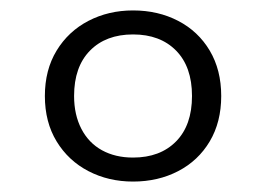

<svg xmlns="http://www.w3.org/2000/svg" viewBox="-20 -752 510 368"><path d="M348 -568Q348 -624 317.5 -655Q287 -686 235 -686Q183 -686 152.5 -655Q122 -624 122 -568Q122 -532 136 -505Q150 -478 175.5 -464Q201 -450 235 -450Q287 -450 317.5 -481Q348 -512 348 -568ZM66 -568Q66 -618 88.5 -655Q111 -692 149.5 -712Q188 -732 235 -732Q283 -732 321.5 -712Q360 -692 382 -655Q404 -618 404 -568Q404 -518 382 -481Q360 -444 321.5 -424Q283 -404 235 -404Q188 -404 149.5 -424Q111 -444 88.5 -481Q66 -518 66 -568Z"/></svg>

Font: Roboto Serif ExtraLight
Style: Regular
Weight: 250
Version: Version 1.007